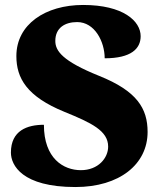

<svg xmlns="http://www.w3.org/2000/svg" viewBox="-20 -744 645 774"><path d="M284 10C462 10 575 -82 575 -212C575 -307 532 -377 380 -438C231 -498 203 -539 203 -579C203 -632 242 -655 291 -655C362 -655 402 -576 402 -509C509 -509 547 -548 547 -598C547 -659 477 -724 315 -724C163 -724 46 -646 46 -518C46 -429 88 -355 240 -293C348 -249 416 -217 416 -153C416 -107 376 -58 306 -58C236 -58 157 -105 157 -241C90 -241 24 -218 24 -129C24 -78 69 10 284 10Z"/></svg>

Font: Noto Serif Malayalam Black
Style: Regular
Weight: 900
Designer: Indian type Foundry, Jelle Bosma, Monotype Design Team
Foundry: Monotype Imaging Inc.
Version: Version 2.104